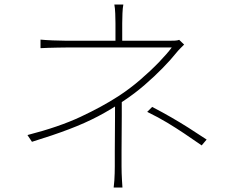

<svg xmlns="http://www.w3.org/2000/svg" viewBox="-20 -805 1040 853"><path d="M528 -785Q525 -770 524 -745Q523 -720 523 -702Q523 -691 523 -672.5Q523 -654 523 -637.5Q523 -621 523 -615H493Q493 -621 493 -637.5Q493 -654 493 -672.5Q493 -691 493 -702Q493 -720 492 -745Q491 -770 488 -785ZM798 -607Q790 -599 780.5 -589.5Q771 -580 763 -570Q740 -541 703.5 -503.5Q667 -466 622.5 -427.5Q578 -389 528 -356Q474 -319 416 -288.5Q358 -258 287 -231Q216 -204 122 -175L102 -205Q242 -241 338 -286Q434 -331 505 -377Q556 -410 603 -450.5Q650 -491 687 -529.5Q724 -568 743 -594Q733 -594 698.5 -594Q664 -594 615 -594Q566 -594 511.5 -594Q457 -594 407.5 -594Q358 -594 322 -594Q286 -594 274 -594Q258 -594 236.5 -593.5Q215 -593 195 -592.5Q175 -592 160 -591V-629Q180 -627 214.5 -625.5Q249 -624 274 -624Q286 -624 320 -624Q354 -624 400.5 -624Q447 -624 498.5 -624Q550 -624 598 -624Q646 -624 682 -624Q718 -624 733 -624Q745 -624 757 -624.5Q769 -625 776 -628ZM521 -363Q521 -332 521 -292.5Q521 -253 520.5 -211.5Q520 -170 520 -132Q520 -94 520 -66Q520 -51 520.5 -35Q521 -19 522 -3Q523 13 524 28H485Q487 13 488 -3Q489 -19 489.5 -35Q490 -51 490 -66Q490 -94 490 -131.5Q490 -169 490.5 -209.5Q491 -250 491 -286.5Q491 -323 491 -348ZM876 -159Q833 -189 797 -213Q761 -237 723 -260Q685 -283 634 -308L656 -330Q704 -305 742 -283Q780 -261 816.5 -238Q853 -215 898 -185Z"/></svg>

Font: Noto Sans TC Thin
Style: Regular
Weight: 100
Designer: Ryoko NISHIZUKA 西塚涼子 (kana, bopomofo & ideographs); Paul D. Hunt (Latin, Greek & Cyrillic); Sandoll Communications 산돌커뮤니
Foundry: Adobe
Version: Version 2.004-H2;hotconv 1.0.118;makeotfexe 2.5.65603